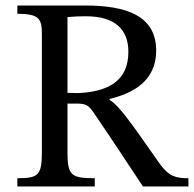

<svg xmlns="http://www.w3.org/2000/svg" viewBox="-20 -677 704 697"><path d="M324 0V-30C238 -30 225 -41 225 -124V-301H253C289 -301 300 -298 320 -268C361 -208 390 -165 499 0H664V-30C618 -30 593 -37 561 -81C451 -238 412 -294 378 -314V-318C459 -337 547 -381 547 -493C547 -620 439 -657 289 -657H43V-627C123 -627 132 -608 132 -553V-124C132 -40 118 -30 43 -30V0ZM225 -340V-615C246 -617 269 -618 291 -618C399 -618 446 -569 446 -489C446 -383 373 -344 263 -339Z"/></svg>

Font: STIX Two Text
Style: Regular
Weight: 400
Designer: Ross Mills, John Hudson & Paul Hanslow, Tiro Typeworks Ltd; with prior portions MicroPress Inc., and Coen Hoffman.
Foundry: Tiro Typeworks Ltd
Version: Version 2.13 b171